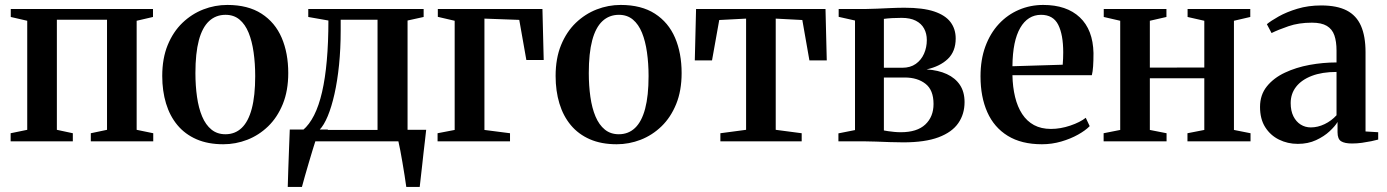

<svg xmlns="http://www.w3.org/2000/svg" viewBox="-20 -558 5476 758"><path d="M22 0V-32L87.5 -45.5V-476L22.5 -491V-522.5H584V-491L519.5 -476V-45.5L585 -32V0H338.5V-32L402.5 -45.5V-480H204.5V-45.5L267.5 -32V0Z M620.5 -258Q620.5 -327.5 642 -380Q663.5 -432.5 700.2 -467.8Q737 -503 782.8 -520.8Q828.5 -538.5 877.5 -538.5Q959 -538.5 1012.5 -504Q1066 -469.5 1092 -409Q1118 -348.5 1118 -269.5Q1118 -200 1096.5 -147.2Q1075 -94.5 1038.5 -59.2Q1002 -24 956.2 -6.2Q910.5 11.5 861.5 11.5Q801 11.5 755.8 -8.2Q710.5 -28 680.5 -64Q650.5 -100 635.5 -149.5Q620.5 -199 620.5 -258ZM870 -28Q908 -28 934.2 -53Q960.5 -78 974 -129Q987.5 -180 987.5 -257.5Q987.5 -307.5 981.2 -351.5Q975 -395.5 961.5 -428.8Q948 -462 925.5 -480.8Q903 -499.5 870.5 -499.5Q832 -499.5 805.2 -474.5Q778.5 -449.5 765 -398.8Q751.5 -348 751.5 -269.5Q751.5 -219.5 757.8 -175.5Q764 -131.5 778 -98.2Q792 -65 814.8 -46.5Q837.5 -28 870 -28Z M1161.5 0V-41.5L1176 -44.5Q1201 -65.5 1220 -103Q1239 -140.5 1251.5 -194.8Q1264 -249 1270.2 -319.5Q1276.5 -390 1276.5 -477L1197 -491V-522.5H1652.5V-491L1589 -477V0ZM1241 -45H1470.5V-480H1325V-438.5Q1325 -365 1318.5 -301.5Q1312 -238 1300.5 -187Q1289 -136 1274 -99.8Q1259 -63.5 1241 -45ZM1116 180Q1117 146 1118.2 108.5Q1119.5 71 1121 31.5Q1122.5 -8 1124 -46.5H1275L1226 -3.5Q1221.5 10 1214.2 34Q1207 58 1198.8 85.5Q1190.5 113 1183.5 138.2Q1176.5 163.5 1172 180ZM1584 180Q1581.5 159.5 1577.2 134.2Q1573 109 1568.8 83.2Q1564.5 57.5 1560.2 35.2Q1556 13 1552.5 -1.5L1522 -45.5H1662.5Q1660.5 -26.5 1657.8 -3.5Q1655 19.5 1652.2 44.2Q1649.5 69 1646.8 93.5Q1644 118 1641.5 140.2Q1639 162.5 1637 180Z M1707.5 0V-32L1775 -45V-476L1708.5 -491.5V-522.5H2121.5L2126.5 -321H2058L2030 -479.5L1892.5 -484.5V-45L1993.5 -32V0Z M2173.5 -258Q2173.5 -327.5 2195 -380Q2216.5 -432.5 2253.2 -467.8Q2290 -503 2335.8 -520.8Q2381.5 -538.5 2430.5 -538.5Q2512 -538.5 2565.5 -504Q2619 -469.5 2645 -409Q2671 -348.5 2671 -269.5Q2671 -200 2649.5 -147.2Q2628 -94.5 2591.5 -59.2Q2555 -24 2509.2 -6.2Q2463.5 11.5 2414.5 11.5Q2354 11.5 2308.8 -8.2Q2263.5 -28 2233.5 -64Q2203.5 -100 2188.5 -149.5Q2173.5 -199 2173.5 -258ZM2423 -28Q2461 -28 2487.2 -53Q2513.5 -78 2527 -129Q2540.5 -180 2540.5 -257.5Q2540.5 -307.5 2534.2 -351.5Q2528 -395.5 2514.5 -428.8Q2501 -462 2478.5 -480.8Q2456 -499.5 2423.5 -499.5Q2385 -499.5 2358.2 -474.5Q2331.5 -449.5 2318 -398.8Q2304.5 -348 2304.5 -269.5Q2304.5 -219.5 2310.8 -175.5Q2317 -131.5 2331 -98.2Q2345 -65 2367.8 -46.5Q2390.5 -28 2423 -28Z M2824 0V-32L2925.5 -45.5V-484.5L2819.5 -479L2791 -319.5H2723L2728 -522.5H3239L3244 -319.5H3175.5L3147.5 -479L3042.5 -484.5V-45.5L3145 -32V0Z M3546 4Q3521 4 3493 3Q3465 2 3439 1Q3413 0 3394 0H3290V-31.5L3355.5 -44.5V-477L3291 -491.5V-522.5H3398Q3417 -522.5 3443 -523.8Q3469 -525 3497.2 -526.2Q3525.5 -527.5 3551 -527.5Q3623.5 -527.5 3667.8 -512.8Q3712 -498 3732.5 -470.8Q3753 -443.5 3753 -406Q3753 -355 3721.8 -325.2Q3690.5 -295.5 3638 -284Q3684.5 -281 3718 -265.5Q3751.5 -250 3769.8 -222.5Q3788 -195 3788 -155Q3788 -107.5 3763.2 -71.8Q3738.5 -36 3685.2 -16Q3632 4 3546 4ZM3536.5 -36Q3600.5 -36 3633 -66.5Q3665.5 -97 3665.5 -147.5Q3665.5 -202.5 3633.8 -227.2Q3602 -252 3552 -252H3469.5V-43Q3476.5 -41.5 3487.2 -40Q3498 -38.5 3510.8 -37.2Q3523.5 -36 3536.5 -36ZM3469.5 -290.5H3542Q3574 -290.5 3595.5 -305.8Q3617 -321 3628 -346Q3639 -371 3639 -400Q3639 -425.5 3628.2 -445.2Q3617.5 -465 3595.5 -476.2Q3573.5 -487.5 3539.5 -487.5Q3520 -487.5 3502 -486.5Q3484 -485.5 3469.5 -483.5Z M4093.5 11.5Q4012.5 11.5 3958.5 -21.8Q3904.5 -55 3877.8 -115.2Q3851 -175.5 3851 -256.5Q3851 -322.5 3870.2 -374.8Q3889.5 -427 3923.5 -463.5Q3957.5 -500 4002.5 -519.2Q4047.5 -538.5 4098.5 -538.5Q4191 -538.5 4243 -489.5Q4295 -440.5 4297 -348.5Q4297 -317 4295.5 -296Q4294 -275 4290.5 -261H3977Q3978 -214 3987.5 -175Q3997 -136 4015.5 -107.8Q4034 -79.5 4062.2 -64.2Q4090.5 -49 4129 -49Q4166.5 -49 4205.5 -62.2Q4244.5 -75.5 4266.5 -93L4282 -60Q4265.5 -43 4236 -26.5Q4206.5 -10 4169.5 0.8Q4132.5 11.5 4093.5 11.5ZM3977 -296.5 4175.5 -302.5Q4176.5 -315 4177 -327.2Q4177.5 -339.5 4177.5 -351.5Q4177.5 -421 4157.8 -460.2Q4138 -499.5 4090 -499.5Q4064 -499.5 4043.2 -486.5Q4022.5 -473.5 4007.8 -448Q3993 -422.5 3985.2 -384.8Q3977.5 -347 3977 -296.5Z M4337 0V-32L4402.5 -45V-476L4337.5 -491V-522.5H4585V-491L4519.5 -476V-291L4734.5 -291.5V-476L4668.5 -491V-522.5H4916V-491L4851.5 -476V-45L4917 -32V0H4668V-32L4734.5 -45V-249H4519.5V-45L4585.5 -32V0Z M5103.5 10Q5063.5 10 5029.5 -6.8Q4995.5 -23.5 4975 -55.8Q4954.5 -88 4954.5 -136Q4954.5 -183.5 4981.5 -217Q5008.5 -250.5 5052.8 -271.2Q5097 -292 5150.2 -301.8Q5203.5 -311.5 5256.5 -311.5V-358Q5256.5 -394 5248 -418.5Q5239.5 -443 5218.2 -455.8Q5197 -468.5 5159.5 -468.5Q5107.5 -468.5 5066.8 -454.5Q5026 -440.5 5000 -427.5L4981.5 -462.5Q4997 -475.5 5028 -493Q5059 -510.5 5102 -523.5Q5145 -536.5 5196 -536.5Q5258 -536.5 5296.5 -516.8Q5335 -497 5353 -456Q5371 -415 5371 -352V-39L5421 -36V-7Q5410.5 -4 5393.5 -0.5Q5376.5 3 5356.8 5.8Q5337 8.5 5317.5 8.5Q5289 8.5 5274.8 -0.2Q5260.5 -9 5260.5 -36V-76.5Q5251 -60 5229.2 -39.8Q5207.5 -19.5 5175.8 -4.8Q5144 10 5103.5 10ZM5155 -55Q5182.5 -55 5209.5 -68Q5236.5 -81 5256.5 -103V-274Q5199.5 -274 5159 -258.5Q5118.5 -243 5097 -215.5Q5075.5 -188 5075.5 -151Q5075.5 -120.5 5086.2 -99Q5097 -77.5 5115 -66.2Q5133 -55 5155 -55Z"/></svg>

Font: Merriweather 96pt SemiBold
Style: Regular
Weight: 600
Version: Version 2.100